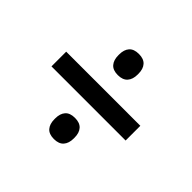

<svg xmlns="http://www.w3.org/2000/svg" viewBox="-118 -680 738 738"><g transform="rotate(45 251.0 -311.0)"><path d="M49.5 -270.5V-350.5H452.5V-270.5ZM253.5 -79.5Q226.5 -79.5 213.8 -94.2Q201 -109 201 -135V-139.5Q201 -165.5 213.8 -180Q226.5 -194.5 253.5 -194.5Q280 -194.5 293 -180Q306 -165.5 306 -139.5V-135Q306 -109 293 -94.2Q280 -79.5 253.5 -79.5ZM253.5 -427Q226.5 -427 213.8 -441.8Q201 -456.5 201 -482.5V-487Q201 -513 213.8 -527.5Q226.5 -542 253.5 -542Q280 -542 293 -527.5Q306 -513 306 -487V-482.5Q306 -456.5 293 -441.8Q280 -427 253.5 -427Z"/></g></svg>

Font: Anek Latin Medium
Style: Regular
Weight: 500
Designer: Yesha Goshar
Foundry: Ek Type
Version: Version 1.003